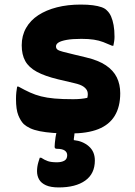

<svg xmlns="http://www.w3.org/2000/svg" viewBox="-20 -572 590 840"><path d="M300 -138Q318 -138 333.5 -139.5Q349 -141 362 -144Q366 -160 362.5 -171.5Q359 -183 346 -192.5Q333 -202 306 -208L234 -225Q176 -239 141 -258Q106 -277 90.5 -305Q75 -333 75 -374Q75 -416 94 -449.5Q113 -483 147.5 -505.5Q182 -528 229 -540Q276 -552 333 -552Q364 -552 386.5 -549Q409 -546 424.5 -540.5Q440 -535 448 -526Q459 -516 466 -500Q473 -484 477 -462Q481 -440 481 -411Q481 -401 479.5 -391.5Q478 -382 476 -372H470Q450 -381 431.5 -388Q413 -395 390.5 -398.5Q368 -402 336 -402Q296 -402 271.5 -397.5Q247 -393 236 -386Q225 -379 225 -369Q225 -360 231.5 -355Q238 -350 255.5 -345.5Q273 -341 306 -333L356 -321Q411 -308 443.5 -286Q476 -264 491 -233.5Q506 -203 506 -164Q506 -105 482 -65.5Q458 -26 410 -7Q362 12 288 12Q246 12 212.5 9.5Q179 7 154 2Q129 -3 112 -11Q95 -19 84 -29Q70 -43 60 -68Q50 -93 50 -139Q50 -156 51.5 -169Q53 -182 55 -193H61Q88 -178 111 -167.5Q134 -157 159.5 -150.5Q185 -144 218.5 -141Q252 -138 300 -138ZM312 -33Q311 -29 309.5 -19.5Q308 -10 307 1Q306 12 305 21Q304 30 303 35V41Q342 45 368.5 68Q395 91 395 130Q395 188 353 218Q311 248 237 248Q202 248 181 238.5Q160 229 151 213Q142 197 142 177Q142 167 143.5 157Q145 147 148 137Q151 127 154 118H160Q175 128 189.5 133Q204 138 229 138Q249 138 261.5 131Q274 124 274 107Q274 94 263 86.5Q252 79 229 79Q224 79 221.5 77Q219 75 219 70Q219 65 220 53.5Q221 42 223 28.5Q225 15 229 2Q233 -11 238 -18Q241 -23 248 -26Q255 -29 269.5 -31Q284 -33 312 -33Z"/></svg>

Font: Recursive Casual ExtraBold
Style: Regular
Weight: 800
Version: Version 1.047